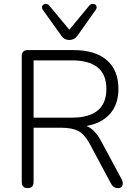

<svg xmlns="http://www.w3.org/2000/svg" viewBox="-20 -963 701 989"><path d="M122 6Q92 6 92 -26V-673Q92 -705 123 -705H358Q471 -705 530.5 -653Q590 -601 590 -505Q590 -426 547 -377Q504 -328 425 -314Q468 -298 501 -236L607 -39Q616 -22 610.5 -8Q605 6 588 6Q564 6 552 -17L440 -226Q414 -273 382 -289Q350 -305 296 -305H153V-26Q153 6 122 6ZM153 -357H350Q528 -357 528 -505Q528 -652 350 -652H153ZM337 -757Q325 -757 314.5 -762Q304 -767 296 -779L201 -912Q193 -924 198 -933Q203 -942 214.5 -943Q226 -944 235 -933L337 -810L439 -933Q448 -944 459.5 -943Q471 -942 476 -933Q481 -924 473 -912L379 -779Q370 -767 359.5 -762Q349 -757 337 -757Z"/></svg>

Font: Nunito Light
Style: Regular
Weight: 300
Designer: Vernon Adams
Foundry: Vernon Adams
Version: Version 3.601; ttfautohint (v1.8.2.53-6de2)